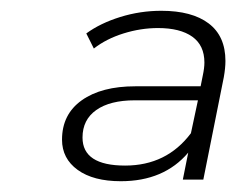

<svg xmlns="http://www.w3.org/2000/svg" viewBox="-20 -765 438 356"><path d="M398 -652Q398 -639 395 -622L357 -432H319L329 -482Q284 -429 204 -429Q153 -429 124 -450Q95 -471 95 -506Q95 -553 131.5 -579Q168 -605 231 -605H352L356 -625Q359 -639 359 -649Q359 -681 336.5 -697Q314 -713 273 -713Q241 -713 209 -703Q177 -693 154 -675L140 -703Q166 -722 203 -733.5Q240 -745 279 -745Q336 -745 367 -721.5Q398 -698 398 -652ZM334 -518 347 -579H230Q184 -579 158.5 -561Q133 -543 133 -510Q133 -458 212 -458Q289 -458 334 -518Z"/></svg>

Font: Idrija
Style: Italic
Weight: 300
Italic angle: -11.3°
Designer: Julieta Ulanovsky
Foundry: Julieta Ulanovsky
Version: Version 7.200